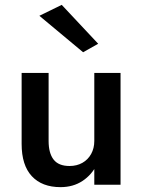

<svg xmlns="http://www.w3.org/2000/svg" viewBox="-20 -760 585 790"><path d="M368 0H476V-460H368ZM180 -180V-460H69V-168Q69 -80 111 -35Q153 10 229 10Q281 10 319.5 -15.5Q358 -41 379.5 -84.5Q401 -128 401 -183L368 -180Q368 -150 355 -126.5Q342 -103 319 -90Q296 -77 266 -77Q221 -77 200.5 -103.5Q180 -130 180 -180ZM142 -695 322 -545 384 -580 234 -740Z"/></svg>

Font: Jost Medium
Style: Regular
Weight: 500
Version: Version 3.710